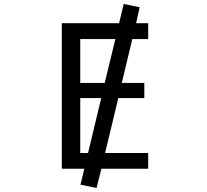

<svg xmlns="http://www.w3.org/2000/svg" viewBox="-20 -848 1040 966"><path d="M422.9 -78.1 489.3 -354.5H383.8V-78.1ZM645.5 -651.4 592.8 -430.7H706.1V-354.5H575.2L508.8 -78.1H725.6V1H490.2L465.8 97.7L384.8 81.1L404.3 1H291V-731.4H579.1L602.5 -828.1L682.6 -811.5L665 -731.4H725.6V-651.4ZM383.8 -651.4V-430.7H506.8L560.5 -651.4Z"/></svg>

Font: GenEi Gothic M Regular
Style: Regular
Weight: 400
Designer: o_tamon (Modified); [Source Han Sans]
Ryoko NISHIZUKA  (kana & ideographs); Paul D. Hunt (Latin, Greek & Cyrillic); Wenl
Version: Version 1.1a;Original Version 1.004